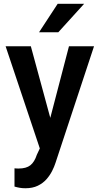

<svg xmlns="http://www.w3.org/2000/svg" viewBox="-20 -770 521 1003"><path d="M419.4 -750 284.7 -601.6H184.1L281.2 -750ZM340.3 -528.3H471.2L270 80.6Q263.7 100.6 252.2 123.3Q240.7 146 222.7 166.5Q204.6 187 177.5 200.2Q150.4 213.4 112.3 213.4Q95.7 213.4 82.3 210.9Q68.8 208.5 55.7 204.6V109.4Q60.5 109.9 66.7 110.1Q72.8 110.4 76.7 110.4Q117.2 110.4 138.7 93.3Q160.2 76.2 172.4 38.6L188 5.4L9.3 -528.3H141.1L242.7 -154.3Z"/></svg>

Font: Robert Sans
Style: Bold
Weight: 700
Designer: Christian Robertson (extended by Adam Twardoch)
Foundry: Google
Version: Version 12.135;April 2, 2019;FontCreator 11.5.0.2425 64-bit;